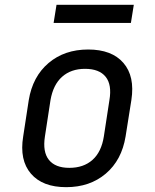

<svg xmlns="http://www.w3.org/2000/svg" viewBox="-20 -765 640 795"><path d="M254 10Q156 10 108 -46Q60 -102 76 -200L99 -350Q115 -448 181 -504Q247 -560 345 -560Q443 -560 491 -504.5Q539 -449 524 -351L500 -200Q484 -102 418 -46Q352 10 254 10ZM267 -70Q326 -70 363 -103Q400 -136 410 -200L433 -350Q444 -414 417.5 -447Q391 -480 332 -480Q274 -480 237 -447Q200 -414 189 -350L166 -200Q156 -136 182.5 -103Q209 -70 267 -70ZM202 -670 214 -745H534L522 -670Z"/></svg>

Font: NKDuy Mono
Style: Italic
Weight: 400
Italic angle: -9°
Monospace: yes
Designer: NKDuy
Foundry: NKDuy
Version: Version 2.251; ttfautohint (v1.8.4.7-5d5b)